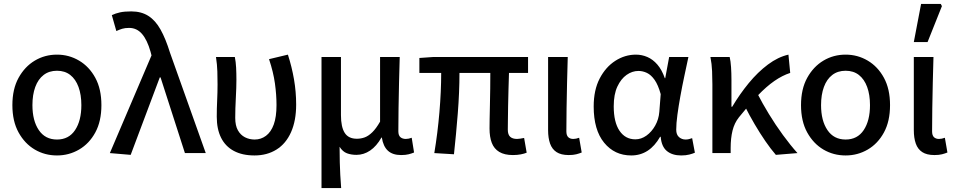

<svg xmlns="http://www.w3.org/2000/svg" viewBox="-20 -779 4864 977"><path d="M270 12Q208 12 157 -18Q106 -48 74.5 -105Q43 -162 43 -244Q43 -326 74.5 -383Q106 -440 157 -470.5Q208 -501 270 -501Q331 -501 382.5 -470.5Q434 -440 465 -383Q496 -326 496 -244Q496 -162 465 -105Q434 -48 382.5 -18Q331 12 270 12ZM270 -69Q330 -69 362 -117Q394 -165 394 -244Q394 -297 379.5 -336.5Q365 -376 337.5 -397.5Q310 -419 270 -419Q230 -419 202 -397.5Q174 -376 159.5 -336.5Q145 -297 145 -244Q145 -165 177.5 -117Q210 -69 270 -69Z M645 9 539 0 751 -497 746 -516Q729 -576 702.5 -606.5Q676 -637 637 -637Q616 -637 601.5 -632.5Q587 -628 572 -621L549 -702Q568 -711 590.5 -716Q613 -721 648 -721Q699 -721 735 -698Q771 -675 797 -628.5Q823 -582 845 -511L1027 0H921L797 -385H793Z M1275 12Q1213 12 1170 -11Q1127 -34 1105 -78Q1083 -122 1083 -185Q1083 -227 1085 -268Q1087 -309 1087 -350Q1087 -380 1086 -415Q1085 -450 1079 -489H1175Q1180 -464 1181.5 -435Q1183 -406 1183 -373Q1183 -335 1180 -280Q1177 -225 1177 -179Q1177 -140 1190.5 -116Q1204 -92 1226.5 -80.5Q1249 -69 1276 -69Q1308 -69 1333.5 -88Q1359 -107 1373 -145.5Q1387 -184 1387 -244Q1387 -297 1379 -354.5Q1371 -412 1349 -478L1445 -501Q1465 -439 1476 -375.5Q1487 -312 1487 -247Q1487 -165 1461 -106.5Q1435 -48 1387 -18Q1339 12 1275 12Z M1616 178V-489H1715V-193Q1715 -133 1734 -103Q1753 -73 1796 -73Q1817 -73 1836 -80Q1855 -87 1874.5 -106Q1894 -125 1914 -160V-489H2014Q2012 -425 2010.5 -358Q2009 -291 2008 -228Q2007 -165 2007 -111Q2007 -90 2017.5 -81Q2028 -72 2045 -72Q2052 -72 2059.5 -73.5Q2067 -75 2075 -78L2087 -3Q2075 2 2059.5 6Q2044 10 2021 10Q1978 10 1954 -12Q1930 -34 1923 -79H1921Q1896 -35 1863.5 -13Q1831 9 1794 9Q1767 9 1745.5 1Q1724 -7 1708 -32Q1708 13 1709 46.5Q1710 80 1711.5 110.5Q1713 141 1716 178Z M2590 10Q2547 10 2520.5 -6Q2494 -22 2482.5 -52Q2471 -82 2471 -125Q2471 -141 2471.5 -173Q2472 -205 2473 -245.5Q2474 -286 2474.5 -328.5Q2475 -371 2475 -408H2318Q2318 -310 2309.5 -202.5Q2301 -95 2290 6L2190 0Q2207 -102 2216 -208Q2225 -314 2225 -408H2114V-484L2185 -489H2667V-408H2570Q2569 -369 2567.5 -325Q2566 -281 2565.5 -239.5Q2565 -198 2564.5 -166Q2564 -134 2564 -119Q2564 -94 2576 -83Q2588 -72 2611 -72Q2618 -72 2627 -73.5Q2636 -75 2647 -77L2660 -2Q2648 3 2630 6.5Q2612 10 2590 10Z M2874 10Q2835 10 2812 -5Q2789 -20 2779 -48.5Q2769 -77 2769 -117V-489H2869Q2867 -425 2865.5 -358Q2864 -291 2863 -228Q2862 -165 2862 -111Q2862 -90 2871.5 -81Q2881 -72 2897 -72Q2904 -72 2911.5 -73.5Q2919 -75 2927 -78L2940 -3Q2928 2 2912.5 6Q2897 10 2874 10Z M3192 12Q3107 12 3054 -53Q3001 -118 3001 -237Q3001 -321 3031.5 -379.5Q3062 -438 3111 -469.5Q3160 -501 3216 -501Q3246 -501 3274 -489Q3302 -477 3325 -450.5Q3348 -424 3363 -381H3365L3385 -489H3483Q3473 -442 3462 -390.5Q3451 -339 3442 -289Q3433 -239 3427 -195Q3421 -151 3421 -119Q3421 -94 3435 -81.5Q3449 -69 3469 -69Q3477 -69 3485.5 -71Q3494 -73 3502 -76L3516 -2Q3505 3 3487.5 7.5Q3470 12 3446 12Q3401 12 3373.5 -10.5Q3346 -33 3342 -83H3339Q3285 12 3192 12ZM3213 -70Q3243 -70 3269.5 -89Q3296 -108 3314 -140Q3332 -172 3335 -210L3342 -300Q3329 -347 3311 -372.5Q3293 -398 3272 -408Q3251 -418 3229 -418Q3197 -418 3168.5 -398Q3140 -378 3121.5 -338.5Q3103 -299 3103 -238Q3103 -157 3132.5 -113.5Q3162 -70 3213 -70Z M3605 0V-350Q3605 -380 3603.5 -417Q3602 -454 3595 -489H3693Q3698 -468 3700 -437Q3702 -406 3702 -373V-236H3706Q3744 -300 3790 -356Q3836 -412 3887.5 -450.5Q3939 -489 3992 -501L4001 -408Q3961 -395 3920.5 -367Q3880 -339 3836 -293Q3792 -247 3740 -182Q3717 -153 3707.5 -114.5Q3698 -76 3698 -26V0ZM3928 9Q3902 -21 3874.5 -61Q3847 -101 3820 -147Q3793 -193 3770 -239L3834 -303Q3859 -254 3892.5 -199Q3926 -144 3964 -92Q4002 -40 4038 0Z M4283 12Q4221 12 4170 -18Q4119 -48 4087.5 -105Q4056 -162 4056 -244Q4056 -326 4087.5 -383Q4119 -440 4170 -470.5Q4221 -501 4283 -501Q4344 -501 4395.5 -470.5Q4447 -440 4478 -383Q4509 -326 4509 -244Q4509 -162 4478 -105Q4447 -48 4395.5 -18Q4344 12 4283 12ZM4283 -69Q4343 -69 4375 -117Q4407 -165 4407 -244Q4407 -297 4392.5 -336.5Q4378 -376 4350.5 -397.5Q4323 -419 4283 -419Q4243 -419 4215 -397.5Q4187 -376 4172.5 -336.5Q4158 -297 4158 -244Q4158 -165 4190.5 -117Q4223 -69 4283 -69Z M4735 10Q4696 10 4673 -5Q4650 -20 4640 -48.5Q4630 -77 4630 -117V-489H4730Q4728 -425 4726.5 -358Q4725 -291 4724 -228Q4723 -165 4723 -111Q4723 -90 4732.5 -81Q4742 -72 4758 -72Q4765 -72 4772.5 -73.5Q4780 -75 4788 -78L4801 -3Q4789 2 4773.5 6Q4758 10 4735 10ZM4630 -565 4667 -759H4767L4773 -748L4700 -565Z"/></svg>

Font: Source Sans 3 Medium
Style: Regular
Weight: 500
Designer: Paul D. Hunt
Foundry: Adobe
Version: Version 3.052;hotconv 1.1.0;makeotfexe 2.6.0